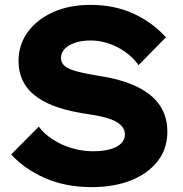

<svg xmlns="http://www.w3.org/2000/svg" viewBox="-20 -751 751 787"><path d="M26 -118 139 -232Q162 -201 198.5 -178Q235 -155 277 -143Q319 -131 360 -131Q403 -131 432.5 -139.5Q462 -148 477 -163.5Q492 -179 492 -200Q492 -230 459 -250.5Q426 -271 336 -284Q240 -298 178 -326.5Q116 -355 86 -398.5Q56 -442 56 -501Q56 -568 94 -620Q132 -672 198.5 -701.5Q265 -731 350 -731Q451 -731 529.5 -694Q608 -657 660 -598L548 -484Q514 -531 460.5 -558Q407 -585 352 -585Q298 -585 264 -565Q230 -545 230 -513Q230 -495 243.5 -482Q257 -469 291 -459.5Q325 -450 385 -440Q478 -426 540.5 -396Q603 -366 634.5 -320Q666 -274 666 -211Q666 -141 626 -90Q586 -39 516.5 -11.5Q447 16 356 16Q248 16 163.5 -21.5Q79 -59 26 -118Z"/></svg>

Font: Wix Madefor Display ExtraBold
Style: Regular
Weight: 800
Designer: Dalton Maag Ltd
Foundry: Dalton Maag Ltd
Version: Version 3.100